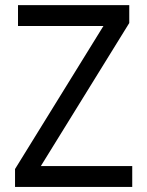

<svg xmlns="http://www.w3.org/2000/svg" viewBox="-20 -735 579 755"><path d="M500 0H39.1V-70.3L386.7 -632.8H50.8V-714.8H488.3V-644.5L140.6 -82H500Z"/></svg>

Font: Droid Sans Fallback
Style: Regular
Weight: 400
Designer: Steve Matteson
Foundry: Ascender Corporation
Version: 3.00 (Khmer version)